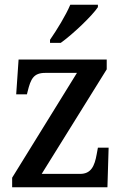

<svg xmlns="http://www.w3.org/2000/svg" viewBox="-20 -786 519 806"><path d="M190 -619V-606H235C288 -644 368 -721 391 -756V-766H275C256 -721 219 -661 190 -619ZM31 0H431L436 -166H391L386 -139C377 -88 362 -56 316 -56H155L428 -495V-536H58L48 -390H93L96 -402C109 -455 121 -480 170 -480H303L31 -40Z"/></svg>

Font: Noto Serif Lao SemiCondensed Medium
Style: Regular
Weight: 500
Width: 4
Designer: Monotype Design Team
Foundry: Monotype Imaging Inc.
Version: Version 2.003